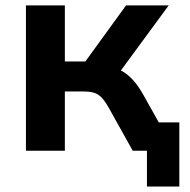

<svg xmlns="http://www.w3.org/2000/svg" viewBox="-20 -559 706 712"><path d="M76.2 -539.1H220.5V-331.1H296.6L447.5 -539.1H605.7L406 -267.3L375.7 -313Q405.3 -309.8 428.5 -297.6Q451.7 -285.4 471.8 -263.8Q491.9 -242.2 511 -208.3L627.7 0H472.2L380.4 -164.6Q367.4 -186.5 355.6 -198.5Q343.8 -210.4 328.5 -215.1Q313.2 -219.7 290 -219.7H220.5V0H76.2ZM524.9 0H487.1V-105H645V132.8H524.9Z"/></svg>

Font: Min Sans VF VF
Style: Regular
Weight: 400
Designer: Jinseong-Kim, NotoSansCJK, Nunito
Foundry: Jinseong-Kim
Version: Version 1.420;Glyphs 3.1.2 (3151)